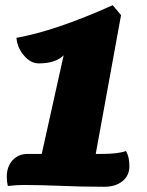

<svg xmlns="http://www.w3.org/2000/svg" viewBox="-20 -699 562 736"><path d="M138 11Q107 10 74.5 10Q42 10 10 14Q6 -2 6 -21Q6 -61 28.5 -85Q51 -109 86 -109H140L224 -487Q193 -456 129 -456Q97 -456 72 -486Q47 -514 43 -554Q191 -580 412 -679L444 -641L347 -109H372Q432 -109 463 -120Q476 -98 476 -62Q476 -26 449.5 -4.5Q423 17 379 17Q290 17 202 13Z"/></svg>

Font: Sansita One
Style: Regular
Weight: 400
Version: Version 1.002